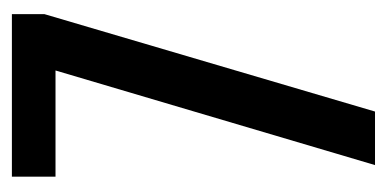

<svg xmlns="http://www.w3.org/2000/svg" viewBox="-188 -478 666 331"><g transform="rotate(-90 145.5 -313.0)"><path d="M286.1 -626V-569.8L118.2 0H25.9L189 -550.8H5.9V-626Z"/></g></svg>

Font: Teko
Style: Regular
Weight: 400
Designer: Manushi Parikh, Jonny Pinhorn
Foundry: Indian Type Foundry
Version: Version 2.000;PS 1.0;hotconv 1.0.79;makeotf.lib2.5.61930